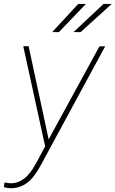

<svg xmlns="http://www.w3.org/2000/svg" viewBox="-61 -770 603 1003"><path d="M193.4 -41 198.2 -51.3 458.5 -527.8H488.3L154.3 88.9Q118.2 157.2 81.1 184.8Q43.9 212.4 -1.5 213.4Q-20 213.4 -40.5 208L-37.6 183.1Q-12.7 187.5 -4.4 187.5Q60.5 187.5 107.9 115.2L127.4 83L174.8 -5.4L60.5 -528.8H88.4ZM480 -749.5H522.5L359.9 -602.1L323.2 -602.5ZM347.7 -749.5H387.7L246.6 -602.1L211.9 -602.5Z"/></svg>

Font: Roboto Thin
Style: Italic
Weight: 250
Italic angle: -12°
Designer: Google
Version: Version 2.134; 2016